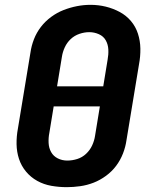

<svg xmlns="http://www.w3.org/2000/svg" viewBox="-20 -766 640 794"><path d="M256 8Q224 8 192.5 2.5Q161 -3 134 -18Q107 -33 87.5 -56.5Q68 -80 58.5 -109Q49 -138 48.5 -170Q48 -202 54 -234L106 -549Q110 -577 120.5 -604Q131 -631 149 -654.5Q167 -678 191.5 -696Q216 -714 243 -724.5Q270 -735 298 -740.5Q326 -746 354 -746Q387 -746 417.5 -738.5Q448 -731 475 -716.5Q502 -702 521.5 -679Q541 -656 550.5 -626.5Q560 -597 560.5 -565Q561 -533 555 -501L503 -186Q499 -158 488.5 -131Q478 -104 460.5 -80.5Q443 -57 418.5 -39Q394 -21 367 -10.5Q340 0 311.5 4Q283 8 256 8ZM216 -409H407L425 -519Q429 -540 428 -561Q427 -582 417.5 -599Q408 -616 389 -624.5Q370 -633 349 -633Q329 -633 308.5 -626Q288 -619 272.5 -604.5Q257 -590 248 -570.5Q239 -551 236 -531ZM258 -102Q279 -102 299.5 -108.5Q320 -115 336 -130Q352 -145 361 -164.5Q370 -184 373 -204L393 -326H202L184 -216Q180 -196 181 -175Q182 -154 191.5 -137Q201 -120 219 -111Q237 -102 258 -102Z"/></svg>

Font: Iosevka Curly XBdExObl
Style: Regular
Weight: 800
Width: 7
Italic angle: -9°
Monospace: yes
Designer: Belleve Invis
Foundry: Belleve Invis
Version: Version 11.1.0; ttfautohint (v1.8.3)